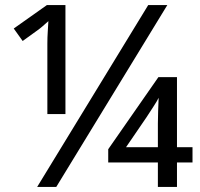

<svg xmlns="http://www.w3.org/2000/svg" viewBox="-20 -734 785 754"><path d="M126 0 562 -714H637L201 0ZM166 -286V-562Q166 -588 167.5 -609Q169 -630 170 -651Q160 -642 148 -631.5Q136 -621 123 -612L69 -573L34 -622L164 -714H237V-286ZM600 0V-96H405V-148L602 -431H675V-156H736V-96H675V0ZM475 -156H600V-249Q600 -270 601 -298Q602 -326 603 -350Q598 -339 582 -314.5Q566 -290 555 -273Z"/></svg>

Font: Noto Sans IKEA
Style: Regular
Weight: 400
Designer: Monotype Design Team
Foundry: Monotype Imaging Inc.
Version: Version 2.001